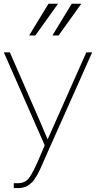

<svg xmlns="http://www.w3.org/2000/svg" viewBox="-22 -963 500 1000"><path d="M251 -778.3 351.6 -943.4H401.4L283.2 -778.3ZM129.9 -778.3 230.5 -943.4H280.3L162.1 -778.3ZM-2 -690.4H29.3L190.4 -321.3Q196.3 -307.6 208 -279.3Q219.7 -251 225.6 -238.3H226.6Q233.4 -253.9 246.1 -281.7Q258.8 -309.6 263.7 -321.3L427.7 -690.4H458L213.9 -142.6Q210.9 -135.7 202.6 -116.7Q194.3 -97.7 191.4 -91.3Q188.5 -85 180.7 -68.8Q172.9 -52.7 168.9 -47.4Q165 -42 157.7 -29.8Q150.4 -17.6 144.5 -13.2Q138.7 -8.8 130.4 -1.5Q122.1 5.9 113.8 8.8Q105.5 11.7 95.7 14.2Q85.9 16.6 74.2 16.6H49.8V-8.8H70.3Q108.4 -8.8 129.4 -36.1Q150.4 -63.5 185.5 -146.5L210.9 -206.1Z"/></svg>

Font: Gothic A1 Thin
Style: Regular
Weight: 250
Designer: HanYang I&C Co.,Ltd.
Foundry: HanYang I&C Co.,Ltd.
Version: Version 2.50